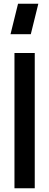

<svg xmlns="http://www.w3.org/2000/svg" viewBox="-20 -1002 260 1022"><path d="M57 0V-720H165V0ZM36 -820 76 -982H184L144 -820Z"/></svg>

Font: Orbitron
Style: Regular
Weight: 500
Designer: Matt McInerney
Foundry: Matt McInerney
Version: 1.000